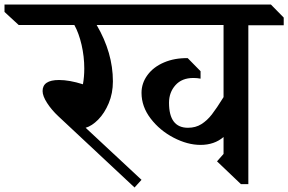

<svg xmlns="http://www.w3.org/2000/svg" viewBox="-121 -806 1279 852"><path d="M981 -694V11H948L842 -90L871 -123V-198Q830 -163 769 -163Q711 -163 649.5 -195Q588 -227 547.5 -280Q507 -333 507 -394Q507 -437 533.5 -473Q560 -509 607 -529Q654 -549 712 -548L769 -490V-457Q754 -460 737 -460Q686 -460 657.5 -428Q629 -396 629 -350Q629 -239 713 -239Q747 -239 772.5 -255Q798 -271 819 -298Q840 -325 871 -375V-695H308Q380 -572 380 -445Q380 -392 361.5 -348Q343 -304 315 -275.5Q287 -247 259 -239L507 -8L476 26L138 -290Q108 -318 88 -349Q68 -380 68 -402Q68 -451 141 -451Q187 -451 247 -432Q253 -465 253 -502Q253 -555 241 -607Q229 -659 209 -695H-38L-101 -753V-786H1081L1138 -728V-694Z"/></svg>

Font: Inknut Antiqua Light
Style: Regular
Weight: 300
Designer: Claus Eggers Sørensen
Foundry: Claus Eggers Sørensen
Version: Version 1.003; ttfautohint (v1.8.2) -l 8 -r 50 -G 200 -x 14 